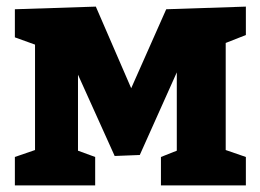

<svg xmlns="http://www.w3.org/2000/svg" viewBox="-20 -561 788 581"><path d="M724 -541V-455L663 -431V-107L724 -86V0H467V-86L515 -105V-342L403 -92L327 -89L216 -335V-105L268 -86V0H25V-86L86 -107V-426L25 -448V-533L270 -541L377 -294L483 -533Z"/></svg>

Font: Bitter Pro ExtraBold
Style: Regular
Weight: 800
Designer: Sol Matas, and Bitter project Authors
Foundry: Sol Matas
Version: Version 1.010